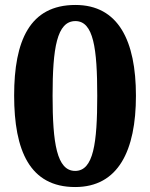

<svg xmlns="http://www.w3.org/2000/svg" viewBox="-20 -744 605 774"><path d="M283 10C457 10 528 -137 528 -358C528 -580 457 -724 284 -724C100 -724 37 -580 37 -359C37 -137 100 10 283 10ZM283 -55C209 -55 192 -167 192 -358C192 -549 209 -659 284 -659C357 -659 372 -549 372 -358C372 -167 357 -55 283 -55Z"/></svg>

Font: Noto Serif Lao
Style: Bold
Weight: 700
Designer: Monotype Design Team
Foundry: Monotype Imaging Inc.
Version: Version 2.003